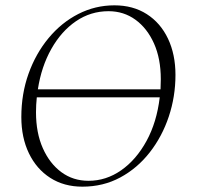

<svg xmlns="http://www.w3.org/2000/svg" viewBox="-20 -690 738 720"><path d="M289 10Q220 10 168.5 -23Q117 -56 88.5 -115Q60 -174 60 -251Q60 -338 87 -413.5Q114 -489 162 -547Q210 -605 273.5 -637.5Q337 -670 409 -670Q479 -670 530.5 -637Q582 -604 610 -545Q638 -486 638 -409Q638 -328 613 -253Q588 -178 541.5 -118.5Q495 -59 431 -24.5Q367 10 289 10ZM387 -648Q320 -648 265 -610.5Q210 -573 172.5 -506.5Q135 -440 122 -355H582Q583 -374 583 -393Q583 -470 557.5 -527Q532 -584 488 -616Q444 -648 387 -648ZM312 -12Q378 -12 434.5 -51.5Q491 -91 529.5 -161.5Q568 -232 579 -325H118Q115 -297 115 -269Q115 -192 140.5 -134.5Q166 -77 210 -44.5Q254 -12 312 -12Z"/></svg>

Font: Spectral SC ExtraLight
Style: Italic
Weight: 275
Italic angle: -10°
Designer: Jean-Baptiste Levee
Foundry: Production Type
Version: Version 2.001